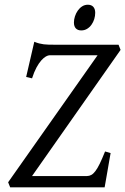

<svg xmlns="http://www.w3.org/2000/svg" viewBox="-20 -808 540 828"><path d="M118.2 -48.8H355Q364.7 -48.8 373.5 -53.5Q382.3 -58.1 391.4 -70.1Q400.4 -82 410.4 -102.5Q420.4 -123 433.1 -154.8L457 -147.9Q454.1 -131.8 450.7 -112.1Q447.3 -92.3 443.8 -72Q440.4 -51.8 437 -33Q433.6 -14.2 431.2 0H23.9L15.1 -22L400.9 -569.8H194.8Q187.5 -569.8 178 -564.5Q168.5 -559.1 158 -547.4Q147.5 -535.6 137.2 -516.6Q127 -497.6 118.2 -470.2L92.8 -476.1L127.9 -627.9Q139.6 -623 149.4 -620.6Q159.2 -618.2 168.9 -616.9Q178.7 -615.7 189 -615.5Q199.2 -615.2 211.9 -615.2H491.2L500 -592.8ZM390.6 -752.9Q390.6 -739.3 386.5 -725.8Q382.3 -712.4 374.5 -701.4Q366.7 -690.4 355.5 -683.6Q344.2 -676.8 330.6 -676.8Q315.4 -676.8 307.1 -685.5Q298.8 -694.3 298.8 -710.9Q298.8 -724.1 303.2 -737.5Q307.6 -751 315.4 -762.2Q323.2 -773.4 334.2 -780.5Q345.2 -787.6 358.9 -787.6Q374 -787.6 382.3 -778.6Q390.6 -769.5 390.6 -752.9Z"/></svg>

Font: Akkhara
Style: Italic
Weight: 400
Italic angle: -7°
Designer: J. Victor Gaultney
Version: Version 1.00 June 13, 2006, initial release